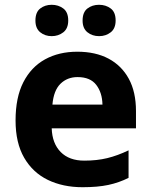

<svg xmlns="http://www.w3.org/2000/svg" viewBox="-20 -772 631 802"><path d="M303 -556Q379 -556 433.5 -527Q488 -498 518 -443Q548 -388 548 -308V-236H196Q198 -173 233.5 -137Q269 -101 332 -101Q385 -101 428 -111.5Q471 -122 517 -144V-29Q477 -9 432.5 0.5Q388 10 325 10Q243 10 180 -20.5Q117 -51 81 -113Q45 -175 45 -269Q45 -365 77.5 -428.5Q110 -492 168 -524Q226 -556 303 -556ZM304 -450Q261 -450 232.5 -422Q204 -394 199 -335H408Q407 -385 382 -417.5Q357 -450 304 -450ZM128 -686Q128 -721 148 -736.5Q168 -752 195.9 -752Q223.8 -752 244.4 -736.6Q265 -721.2 265 -686.4Q265 -653 244.4 -637Q223.8 -621 195.9 -621Q168 -621 148 -637.2Q128 -653.5 128 -686ZM325 -686Q325 -721 345.1 -736.5Q365.3 -752 393.6 -752Q422 -752 442.5 -736.6Q463 -721.2 463 -686.4Q463 -653 442.4 -637Q421.9 -621 394 -621Q365.5 -621 345.2 -637.2Q325 -653.5 325 -686Z"/></svg>

Font: Noto Naskh Arabic
Style: Regular
Weight: 400
Designer: Monotype Design Team, David Williams, Mohamad Dakak and Nizar Qandah
Foundry: Monotype Imaging Inc.
Version: Version 2.013